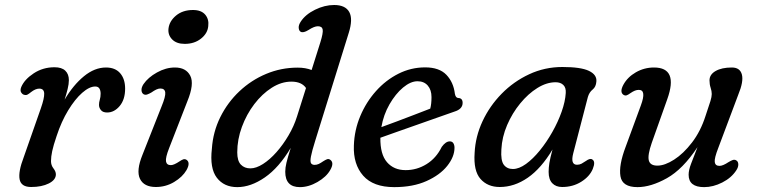

<svg xmlns="http://www.w3.org/2000/svg" viewBox="-20 -738 3036 768"><path d="M78 -358.5Q70.5 -359.5 65 -367.8Q59.5 -376 65 -390Q78 -420.5 115 -444.8Q152 -469 198 -469Q227 -469 241.2 -455.2Q255.5 -441.5 255.5 -417.5Q255.5 -402 250.5 -381.8Q245.5 -361.5 238.5 -339.5Q273 -398 315.8 -433Q358.5 -468 404 -468Q441 -468 460.8 -445Q480.5 -422 480.5 -383.5Q480.5 -340 458.8 -314Q437 -288 408.5 -288Q391.5 -288 383.8 -297.5Q376 -307 376 -318.5Q376 -328.5 379.2 -339.2Q382.5 -350 382.5 -363.5Q382.5 -376 377.5 -384Q372.5 -392 361 -392Q337.5 -392 308.8 -366.8Q280 -341.5 252.8 -296.8Q225.5 -252 206.5 -194Q193.5 -156 188.8 -133.5Q184 -111 184 -93.5Q184 -77 193.8 -64.5Q203.5 -52 203.5 -40.5Q203.5 -18.5 175.2 -4.2Q147 10 104.5 10Q64.5 10 58.5 -20.5Q52.5 -51 75 -109.5L143.5 -305Q157.5 -345 156.8 -364.2Q156 -383.5 137 -383.5Q122 -383.5 104 -369.5Q97.5 -364 91 -360.2Q84.5 -356.5 78 -358.5Z M719 -562.5Q686 -562.5 668.5 -580.5Q651 -598.5 654 -624Q657.5 -653.5 684.2 -675.8Q711 -698 752 -698Q785 -698 800.8 -679.5Q816.5 -661 813 -633.5Q810.5 -604.5 784 -583.5Q757.5 -562.5 719 -562.5ZM656.5 -145.5Q641.5 -107.5 644 -92.5Q646.5 -77.5 663.5 -77.5Q675.5 -77.5 698 -92.5Q706 -98 712.8 -100.5Q719.5 -103 726.5 -98.5Q742.5 -87 726 -57.5Q710 -30 676.5 -10Q643 10 603.5 10Q556 10 540 -22.5Q524 -55 550 -119L626 -311.5Q643 -352.5 641 -368.2Q639 -384 621.5 -384Q614 -384 605 -379.8Q596 -375.5 585.5 -368Q576 -362.5 568.5 -360Q561 -357.5 554.5 -361Q546.5 -366 546 -377.2Q545.5 -388.5 554 -401.5Q572.5 -428.5 608 -448.2Q643.5 -468 679.5 -468Q724 -468 741 -435.2Q758 -402.5 729.5 -333Z M1375 -606.5 1241 -175.5Q1227.5 -132.5 1223.8 -112Q1220 -91.5 1224.2 -85Q1228.5 -78.5 1238.5 -78.5Q1247 -78.5 1255 -82.2Q1263 -86 1273 -93Q1281.5 -98.5 1288.2 -101Q1295 -103.5 1301.5 -98.5Q1317.5 -86.5 1301 -58Q1285.5 -30.5 1250 -10Q1214.5 10.5 1179.5 10.5Q1121 10.5 1121 -51Q1121 -67 1125.8 -87Q1130.5 -107 1143 -146.5Q1095.5 -67 1039.2 -28.2Q983 10.5 929 10.5Q876 10.5 847.2 -27.2Q818.5 -65 827.5 -143Q832 -210.5 861.2 -269.5Q890.5 -328.5 937.8 -373Q985 -417.5 1044.8 -442.5Q1104.5 -467.5 1170.5 -467.5Q1202 -467.5 1226.5 -458L1261.5 -569Q1273 -606 1270.8 -619.5Q1268.5 -633 1251.5 -633Q1237 -633 1214 -618Q1193 -605 1182.5 -611Q1175.5 -615.5 1174.8 -626.8Q1174 -638 1183 -651.5Q1201.5 -680 1240 -699Q1278.5 -718 1316.5 -718Q1361.5 -718 1377 -690Q1392.5 -662 1375 -606.5ZM929 -128.5Q929 -94.5 943.5 -79.5Q958 -64.5 981.5 -64.5Q1004.5 -64.5 1032 -82Q1059.5 -99.5 1086 -129.5Q1112.5 -159.5 1134.2 -196.5Q1156 -233.5 1168 -272L1204 -386Q1186.5 -411.5 1145.5 -411.5Q1105.5 -411.5 1067 -387Q1028.5 -362.5 997.2 -321.5Q966 -280.5 947.5 -230.2Q929 -180 929 -128.5Z M1798 -147Q1798 -111 1769 -74.5Q1740 -38 1686 -13.8Q1632 10.5 1557 10.5Q1473 10.5 1432.8 -35.2Q1392.5 -81 1395.5 -156Q1397.5 -217.5 1421 -273.5Q1444.5 -329.5 1483.8 -373.5Q1523 -417.5 1573.5 -443Q1624 -468.5 1680.5 -468.5Q1737 -468.5 1765.5 -438.8Q1794 -409 1799.5 -363Q1802.5 -346.5 1813 -346Q1830.5 -345.5 1830.5 -326.5Q1830.5 -301.5 1797.5 -291.5Q1767 -281 1727.8 -267Q1688.5 -253 1647 -238.5Q1605.5 -224 1567.5 -210.5Q1529.5 -197 1501.5 -187Q1500.5 -121 1528 -89.2Q1555.5 -57.5 1602.5 -57.5Q1647.5 -57.5 1686.2 -81.5Q1725 -105.5 1747 -150.5Q1763 -172.5 1779 -172.5Q1789 -172.5 1793.5 -165Q1798 -157.5 1798 -147ZM1650 -413Q1622.5 -413 1592.2 -387.8Q1562 -362.5 1538 -320.8Q1514 -279 1505.5 -229.5Q1533 -239.5 1567.8 -252.5Q1602.5 -265.5 1637.5 -279Q1672.5 -292.5 1701 -303.5Q1706 -322 1706 -349.5Q1706 -378.5 1691 -395.8Q1676 -413 1650 -413Z M2273 -125Q2261 -79 2288 -79Q2298 -79 2306 -83.2Q2314 -87.5 2323.5 -94Q2340 -106 2348.5 -100.5Q2363.5 -92.5 2351 -62Q2338.5 -32 2305 -11Q2271.5 10 2228.5 10Q2203.5 10 2189 -5.2Q2174.5 -20.5 2174.5 -50.5Q2174.5 -67 2177.5 -86Q2180.5 -105 2190 -140Q2145 -64.5 2091.2 -27.2Q2037.5 10 1979 10Q1930.5 10 1902 -22.2Q1873.5 -54.5 1878.5 -126.5Q1881.5 -191.5 1910 -252.8Q1938.5 -314 1986.5 -363Q2034.5 -412 2096.8 -441Q2159 -470 2229.5 -470Q2303.5 -470 2335.8 -454.5Q2368 -439 2365.5 -412Q2364 -390.5 2350.5 -379.8Q2337 -369 2331.5 -350ZM1985.5 -140.5Q1982.5 -96 1995.2 -79Q2008 -62 2031.5 -62Q2056 -62 2084 -82.2Q2112 -102.5 2139.2 -136Q2166.5 -169.5 2189.2 -209.8Q2212 -250 2226.5 -291Q2241 -332 2243 -366Q2244.5 -387.5 2233.2 -398.2Q2222 -409 2202.5 -409Q2166.5 -409 2129.5 -386Q2092.5 -363 2060.8 -324.2Q2029 -285.5 2008.5 -237.8Q1988 -190 1985.5 -140.5Z M2925 -96.5Q2933 -92 2933.2 -80.5Q2933.5 -69 2925 -56.5Q2905.5 -26.5 2869 -8Q2832.5 10.5 2796.5 10.5Q2734.5 10.5 2734.5 -39Q2734.5 -57.5 2744.2 -82.8Q2754 -108 2770 -149.5Q2711.5 -61 2647.5 -25.2Q2583.5 10.5 2530 10.5Q2469 10.5 2461.8 -33Q2454.5 -76.5 2482.5 -150.5L2543.5 -316.5Q2566.5 -378.5 2535.5 -378.5Q2527.5 -378.5 2519.8 -375.5Q2512 -372.5 2501 -365Q2493 -359 2486.8 -356.8Q2480.5 -354.5 2473.5 -359Q2458 -370 2473.5 -399Q2490 -429.5 2523.5 -448.8Q2557 -468 2596 -468Q2694.5 -468 2649 -341L2587 -166.5Q2570 -117.5 2575.2 -96.5Q2580.5 -75.5 2609.5 -75.5Q2639 -75.5 2676.5 -99.5Q2714 -123.5 2748.2 -168.2Q2782.5 -213 2802 -274Q2816.5 -317 2821.8 -334Q2827 -351 2827 -362Q2827 -373.5 2822.5 -387Q2818 -400.5 2818 -416.5Q2818 -440 2842.5 -454Q2867 -468 2907.5 -468Q2940 -468 2947.5 -440Q2955 -412 2933 -359L2853 -146Q2837 -105 2839 -89.8Q2841 -74.5 2858 -74.5Q2871.5 -74.5 2894 -89.5Q2904 -95.5 2911.2 -98Q2918.5 -100.5 2925 -96.5Z"/></svg>

Font: Fraunces 9pt S100
Style: Italic
Weight: 400
Italic angle: -16°
Version: Version 1.000; ttfautohint (v1.8.3)